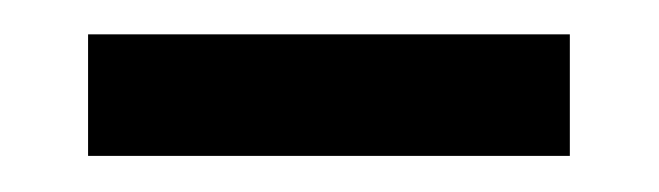

<svg xmlns="http://www.w3.org/2000/svg" viewBox="-20 -434 374 109"><path d="M30 -345.5V-414.5H303.5V-345.5Z"/></svg>

Font: Big Shoulders Stencil Display Medium
Style: Regular
Weight: 500
Designer: Patric King
Foundry: XO Type Co
Version: Version 1.000